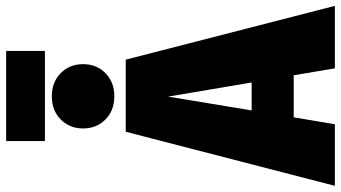

<svg xmlns="http://www.w3.org/2000/svg" viewBox="-290 -866 1134 639"><g transform="rotate(-90 277.5 -547.0)"><path d="M369 0 346 -137H206L183 0H-22L158 -696H398L577 0ZM229 -277H322L275 -555ZM383 -838Q383 -793 353 -763.5Q323 -734 276 -734Q229 -734 199 -763.5Q169 -793 169 -838Q169 -883 199 -912.5Q229 -942 276 -942Q323 -942 353 -912.5Q383 -883 383 -838ZM427 -965H127V-1094H427Z"/></g></svg>

Font: Fira Sans Condensed Black
Style: Regular
Weight: 900
Width: 3
Designer: Carrois Corporate & Edenspiekermann AG
Foundry: Carrois Corporate GbR & Edenspiekermann AG
Version: Version 4.203